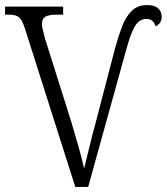

<svg xmlns="http://www.w3.org/2000/svg" viewBox="-20 -740 660 760"><path d="M78 -629Q67 -662 55 -672Q43 -682 14 -682H0V-714H230V-682H205Q173 -682 159.5 -674Q146 -666 146 -645Q146 -634 150.5 -617.5Q155 -601 158 -588L263 -255Q279 -201 291.5 -157Q304 -113 313 -73Q324 -116 334.5 -160.5Q345 -205 357 -248L436 -551Q449 -598 463.5 -636Q478 -674 501.5 -697Q525 -720 563 -720Q592 -720 606 -707Q620 -694 620 -674Q620 -647 596 -636Q592 -649 583.5 -657Q575 -665 561 -665Q531 -665 514 -636Q497 -607 481 -548L329 0H278Z"/></svg>

Font: Noto Serif SemiCondensed Light
Style: Regular
Weight: 300
Width: 4
Designer: Monotype Design Team
Foundry: Monotype Imaging Inc.
Version: Version 2.013